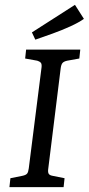

<svg xmlns="http://www.w3.org/2000/svg" viewBox="-20 -774 367 794"><path d="M19 0 23 -37 73 -47Q87 -50 92 -56Q97 -62 99 -78L152 -497Q153 -510 148.5 -515Q144 -520 134 -523L84 -532L88 -569H312L308 -532L258 -523Q244 -520 238.5 -513.5Q233 -507 231 -492L179 -72Q178 -60 182 -54.5Q186 -49 197 -47L247 -37L243 0ZM126 -610 112 -640 290 -754 327 -696Q306 -681 271 -665Q236 -649 197 -635Q158 -621 126 -610Z"/></svg>

Font: Rasa
Style: Italic
Weight: 400
Italic angle: -7.10001°
Designer: Anna Giedrys (Yrsa+Rasa design), David Brezina (Yrsa art-direction, Rasa art-direction, design)
Foundry: Rosetta Type Foundry
Version: Version 2.004